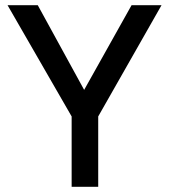

<svg xmlns="http://www.w3.org/2000/svg" viewBox="-20 -717 650 737"><path d="M255 -270 9 -697H125L303 -372L485 -697H600L357 -270V0H255Z"/></svg>

Font: Hanken Grotesk Medium
Style: Regular
Weight: 500
Designer: Alfredo Marco Pradil
Foundry: Hanken Design Co.
Version: Version 3.014